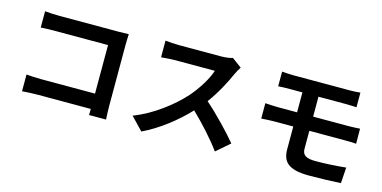

<svg xmlns="http://www.w3.org/2000/svg" viewBox="-75 -1138 3149 1582"><g transform="rotate(15 1500.0 -347.5)"><path d="M157 -710V-571C185 -573 239 -575 281 -575H730V-161H269C224 -161 179 -164 144 -167V-24C177 -27 234 -30 273 -30H729C729 -11 729 6 728 22H873C871 -8 869 -61 869 -96V-614C869 -643 871 -683 872 -706C855 -705 813 -704 784 -704H280C246 -704 194 -706 157 -710Z M1834 -678 1752 -739C1732 -732 1692 -726 1649 -726H1296C1266 -726 1205 -729 1178 -733V-591C1199 -592 1254 -598 1296 -598H1635C1613 -527 1552 -428 1486 -353C1392 -248 1237 -126 1076 -66L1179 42C1316 -23 1449 -127 1555 -239C1649 -148 1742 -46 1807 44L1921 -55C1862 -127 1741 -255 1642 -341C1709 -431 1765 -538 1799 -616C1808 -636 1826 -667 1834 -678Z M2172 -735V-610C2201 -612 2233 -613 2269 -613H2378V-443H2215C2184 -443 2134 -446 2106 -448V-317C2136 -319 2186 -322 2215 -322H2378V-129C2378 -28 2423 35 2606 35C2700 35 2813 31 2878 27L2887 -108C2807 -100 2719 -94 2629 -94C2549 -94 2515 -114 2515 -169V-322H2820C2842 -322 2887 -322 2915 -319L2914 -447C2888 -445 2838 -443 2817 -443H2515V-613H2750C2786 -613 2814 -611 2840 -610V-735C2817 -732 2784 -730 2750 -730H2269C2233 -730 2201 -733 2172 -735Z"/></g></svg>

Font: Source Han Sans CN
Style: Bold
Weight: 700
Designer: Ryoko NISHIZUKA 西塚涼子 (kana, bopomofo & ideographs); Paul D. Hunt (Latin, Greek & Cyrillic); Sandoll Communications 산돌커뮤니
Foundry: Adobe
Version: Version 2.001;hotconv 1.0.107;makeotfexe 2.5.65593